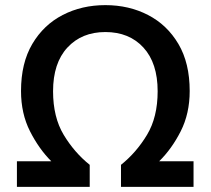

<svg xmlns="http://www.w3.org/2000/svg" viewBox="-20 -729 822 749"><path d="M46 0V-100H180Q132 -148 97 -217Q62 -286 62 -374Q62 -483 106 -557.5Q150 -632 224.5 -670.5Q299 -709 391 -709Q483 -709 557.5 -670.5Q632 -632 676 -557.5Q720 -483 720 -374Q720 -286 685 -217Q650 -148 601 -100H735V0H452V-86Q512 -134 553.5 -203Q595 -272 595 -373Q595 -483 539.5 -543.5Q484 -604 391 -604Q299 -604 243 -543.5Q187 -483 187 -373Q187 -272 228.5 -203Q270 -134 330 -86V0Z"/></svg>

Font: Ubuntu Sans SemiBold
Style: Regular
Weight: 600
Designer: Dalton Maag Ltd
Foundry: Dalton Maag Ltd
Version: Version 1.006; ttfautohint (v1.8.4.7-5d5b)